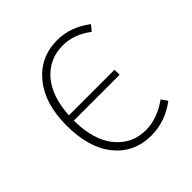

<svg xmlns="http://www.w3.org/2000/svg" viewBox="-150 -648 774 774"><g transform="rotate(-45 237.0 -260.5)"><path d="M412 -67 430 -41Q362 10 283 10Q186 10 127.5 -61.5Q69 -133 69 -261Q69 -385 129 -458Q189 -531 286 -531Q361 -531 428 -480L408 -456Q350 -500 287 -500Q210 -500 160.5 -443.5Q111 -387 105 -283H365V-254H104Q105 -141 155 -81Q205 -21 283 -21Q347 -21 412 -67Z"/></g></svg>

Font: Fira Sans UltraLight
Style: Regular
Weight: 200
Designer: Carrois Corporate & Edenspiekermann AG
Foundry: Carrois Corporate GbR & Edenspiekermann AG
Version: Version 4.106;PS 004.106;hotconv 1.0.70;makeotf.lib2.5.58329